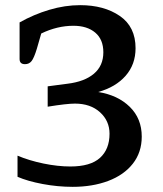

<svg xmlns="http://www.w3.org/2000/svg" viewBox="-20 -715 633 745"><path d="M48 -29V-111Q93 -92 148.5 -80.5Q204 -69 253 -69Q331 -69 368 -102.5Q405 -136 405 -196Q405 -246 368 -279.5Q331 -313 271 -313Q239 -313 165 -301V-380L241 -390Q308 -398 344.5 -429Q381 -460 381 -512Q381 -562 349.5 -588.5Q318 -615 265 -615Q202 -615 140 -585L123 -526Q112 -490 102.5 -478Q93 -466 77 -466Q56 -466 56 -486V-628Q111 -659 171.5 -677Q232 -695 291 -695Q384 -695 445 -653Q506 -611 506 -528Q506 -465 467.5 -421Q429 -377 361 -358Q437 -346 483.5 -300.5Q530 -255 530 -185Q530 -124 495.5 -80Q461 -36 400 -13Q339 10 262 10Q204 10 145.5 -1Q87 -12 48 -29Z"/></svg>

Font: Maitree Semibold
Style: Regular
Weight: 600
Designer: CadsonDemak Team
Foundry: CadsonDemak
Version: Version 1.010